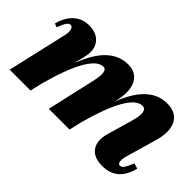

<svg xmlns="http://www.w3.org/2000/svg" viewBox="-72 -816 1131 1131"><g transform="rotate(45 494.0 -250.0)"><path d="M811 16Q739 16 709.5 -26Q680 -68 700 -139L745 -295Q777 -403 727 -403Q703 -403 679 -382Q655 -361 631.5 -320Q608 -279 585.5 -219Q563 -159 542 -82H487V-306H595Q675 -516 821 -516Q897 -516 925 -462.5Q953 -409 927 -317L873 -130Q863 -97 866 -78Q869 -59 883 -59Q896 -59 907 -74.5Q918 -90 934 -130L968 -119Q951 -52 912 -18Q873 16 811 16ZM24 0 109 -370Q117 -402 111.5 -421.5Q106 -441 92 -441Q79 -441 68 -425.5Q57 -410 43 -372L20 -381Q37 -446 76 -481Q115 -516 171 -516Q235 -516 266.5 -476.5Q298 -437 284 -375L198 0ZM162 -82V-306H270Q350 -516 496 -516Q564 -516 591.5 -462.5Q619 -409 597 -317L523 0H350L417 -295Q430 -351 426.5 -377Q423 -403 402 -403Q378 -403 354 -382Q330 -361 306.5 -320Q283 -279 260.5 -219Q238 -159 217 -82Z"/></g></svg>

Font: Platypi Light ExtraBold
Style: Italic
Weight: 800
Italic angle: -13°
Version: Version 1.200